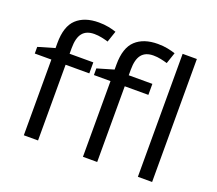

<svg xmlns="http://www.w3.org/2000/svg" viewBox="-124 -918 1230 1089"><g transform="rotate(20 491.0 -373.5)"><path d="M345.2 -523.4V-457H202.1V0H116.2V-457H16.1V-497.1L116.2 -526.4V-556.6Q116.2 -657.7 164.3 -702.4Q212.4 -747.1 297.9 -747.1Q330.1 -747.1 357.4 -741.7Q384.8 -736.3 403.8 -729.5L380.9 -662.1Q363.8 -667.5 341.6 -672.1Q319.3 -676.8 296.4 -676.8Q248.5 -676.8 225.3 -647.9Q202.1 -619.1 202.1 -557.6V-523.4ZM701.7 -523.4V-457H559.1V0H473.1V-457H373V-497.1L472.7 -526.4V-556.6Q472.7 -657.7 520.8 -702.4Q568.8 -747.1 654.3 -747.1Q687 -747.1 714.1 -741.7Q741.2 -736.3 760.7 -729.5L737.8 -662.1Q720.2 -667.5 698.2 -672.1Q676.3 -676.8 653.3 -676.8Q605.5 -676.8 582.3 -647.9Q559.1 -619.1 559.1 -557.6V-523.4ZM890.6 -742.2V0H804.7V-742.2Z"/></g></svg>

Font: Lunasima
Style: Regular
Weight: 400
Designer: The DocRepair Project, Monotype Design Team
Foundry: Google
Version: Version 2.009